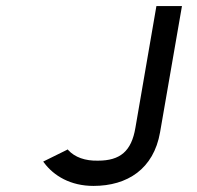

<svg xmlns="http://www.w3.org/2000/svg" viewBox="-20 -600 646 631"><path d="M425 -180C412 -103 375 -72 302 -72C260 -71 226 -83 204 -107L203 -109L122 -69L125 -65C157 -22 212 11 287 11C399 11 485 -45 506 -165L578 -580H494Z"/></svg>

Font: Charger Monospace
Style: Regular
Weight: 400
Designer: Jasper
Foundry: Cannot Into Space Fonts
Version: Version 0.980